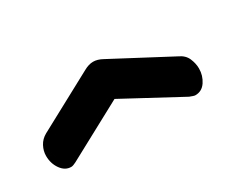

<svg xmlns="http://www.w3.org/2000/svg" viewBox="-40 -798 360 304"><g transform="rotate(-30 139.5 -645.5)"><path d="M26 -582Q15 -582 7.5 -592.5Q0 -603 0 -617Q0 -626 4.5 -634.5Q9 -643 18 -648L122 -704Q131 -709 139 -709Q147 -709 156 -704L260 -649Q271 -644 275 -634.5Q279 -625 279 -616Q279 -603 272 -592.5Q265 -582 253 -582Q251 -582 248.5 -583Q246 -584 243 -585L139 -641L35 -585Q33 -584 30.5 -583Q28 -582 26 -582Z"/></g></svg>

Font: Dosis ExtraLight SemiBold
Style: Regular
Weight: 600
Version: Version 3.001; ttfautohint (v1.8.2)